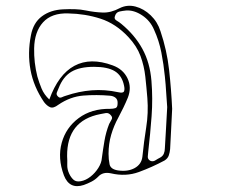

<svg xmlns="http://www.w3.org/2000/svg" viewBox="-20 -559 780 658"><path d="M570 -186Q568 -150 566.5 -116Q565 -82 563 -48Q562 -37 558.5 -26.5Q555 -16 544 -9Q501 14 456 30.5Q411 47 360 35Q332 29 316 47Q306 57 293.5 63.5Q281 70 267 75Q218 91 199 42Q177 -17 191.5 -69.5Q206 -122 250 -154.5Q294 -187 357 -186Q368 -186 375.5 -188.5Q383 -191 383 -204Q384 -217 376.5 -223.5Q369 -230 357 -231Q311 -235 266 -231.5Q221 -228 180 -200Q163 -187 152 -191.5Q141 -196 131 -209Q95 -262 84.5 -319.5Q74 -377 86 -438Q94 -481 123.5 -503Q153 -525 196 -527Q216 -528 236 -527.5Q256 -527 275 -523Q304 -517 332 -516Q360 -515 390 -531Q416 -544 444.5 -536.5Q473 -529 496.5 -506.5Q520 -484 530 -452Q552 -387 559.5 -319.5Q567 -252 570 -186ZM553 -192Q551 -215 549.5 -242Q548 -269 545 -297Q541 -338 533 -379Q525 -420 508 -457Q495 -488 467 -506.5Q439 -525 412 -523Q401 -522 389.5 -519.5Q378 -517 374 -504Q370 -494 379.5 -488.5Q389 -483 396 -477Q442 -439 468 -391.5Q494 -344 499 -282Q504 -221 499.5 -160.5Q495 -100 488 -39Q487 -32 486.5 -22.5Q486 -13 495 -8Q504 -4 512.5 -9.5Q521 -15 529 -19Q538 -24 541.5 -32.5Q545 -41 545 -51Q547 -85 549 -119Q551 -153 553 -192ZM149 -218Q180 -304 235 -333.5Q290 -363 366 -335Q402 -322 417 -290.5Q432 -259 418 -224Q411 -207 403 -190.5Q395 -174 386 -157Q370 -128 361 -97Q352 -66 352 -32Q352 -13 355.5 4Q359 21 384 25Q418 30 441.5 17Q465 4 468 -22Q473 -72 481 -122Q489 -172 485 -223Q482 -260 478 -296.5Q474 -333 461.5 -367Q449 -401 420 -432Q377 -478 324.5 -495Q272 -512 214 -513Q157 -515 127.5 -482.5Q98 -450 97 -393Q96 -345 108 -297Q114 -276 122.5 -255.5Q131 -235 149 -218ZM302 -330Q253 -330 224.5 -313Q196 -296 181 -257Q178 -250 175 -242.5Q172 -235 178 -229Q184 -222 191.5 -225.5Q199 -229 206 -231Q250 -246 294.5 -249.5Q339 -253 385 -243Q402 -239 405 -246Q408 -253 405 -266Q398 -300 373.5 -315Q349 -330 302 -330ZM210 -24Q211 -9 210.5 6Q210 21 217 36Q223 49 232 57Q241 65 257 62Q274 59 290 46.5Q306 34 317 16.5Q328 -1 329 -17Q333 -47 338 -76.5Q343 -106 354 -134Q358 -142 362.5 -149.5Q367 -157 359 -165Q352 -173 342.5 -171.5Q333 -170 324 -168Q209 -146 210 -24Z"/></svg>

Font: Rock 3D
Style: Regular
Weight: 400
Version: Version 1.000